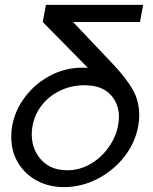

<svg xmlns="http://www.w3.org/2000/svg" viewBox="-20 -756 625 786"><path d="M467 -276Q467 -264 463 -240Q454 -194 424 -152Q394 -110 350 -84.5Q306 -59 255 -59Q188 -59 149 -101.5Q110 -144 110 -207Q110 -224 113 -240Q122 -289 152.5 -327Q183 -365 228.5 -386Q274 -407 325 -407Q396 -407 431.5 -369.5Q467 -332 467 -276ZM553 -666 566 -736H168L155 -666L340 -478Q332 -479 317 -479Q247 -479 185.5 -446.5Q124 -414 82.5 -359Q41 -304 30 -241Q26 -221 26 -196Q26 -136 54 -89.5Q82 -43 131 -16.5Q180 10 242 10Q313 10 378.5 -23.5Q444 -57 489 -114.5Q534 -172 546 -241Q550 -261 550 -284Q550 -344 522 -391.5Q494 -439 443 -493L279 -666Z"/></svg>

Font: Geom Light
Style: Italic
Weight: 300
Italic angle: -10°
Version: Version 1.102